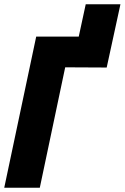

<svg xmlns="http://www.w3.org/2000/svg" viewBox="-25 -887 589 907"><path d="M-5 0 146 -714H347L380 -867H544L479 -568L283 -569L163 0Z"/></svg>

Font: Noto Sans Display Condensed Black
Style: Italic
Weight: 900
Width: 3
Italic angle: -192°
Designer: Monotype Design Team
Foundry: Monotype Imaging Inc.
Version: Version 1.900